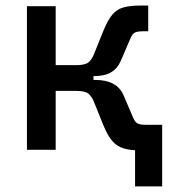

<svg xmlns="http://www.w3.org/2000/svg" viewBox="-20 -540 626 692"><path d="M257.8 -265.6 254.4 -305.2Q285.6 -305.2 298.1 -314.7Q310.5 -324.2 318.8 -345.2L352.5 -428.7Q367.7 -466.3 383.8 -486.1Q399.9 -505.9 423.8 -512.9Q447.8 -520 485.8 -520H514.2V-427.2H493.2Q475.1 -427.2 465.8 -422.4Q456.5 -417.5 449.7 -400.9L415.5 -320.8Q403.3 -293 380.1 -279.3Q356.9 -265.6 317.4 -265.6ZM77.1 0V-517.6H180.7V0ZM173.3 -212.4V-305.2H316.9V-212.4ZM466.8 131.8V-90.3H564.5V131.8ZM490.7 2.4Q452.6 2.4 427.5 -4.6Q402.3 -11.7 385 -31.5Q367.7 -51.3 352.5 -88.9L318.8 -172.4Q310.5 -193.4 298.1 -202.9Q285.6 -212.4 254.4 -212.4L257.8 -252H322.3Q401.4 -252 425.3 -196.8L459.5 -116.7Q466.3 -100.1 475.6 -95.2Q484.9 -90.3 502.9 -90.3H519V2.4Z"/></svg>

Font: Cascadia Code
Style: Regular
Weight: 400
Designer: Aaron Bell
Foundry: Saja Typeworks
Version: Version 2404.023